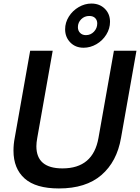

<svg xmlns="http://www.w3.org/2000/svg" viewBox="-20 -1049 789 1082"><path d="M56 -200Q56 -237 63 -272L150 -763H277L190 -272Q185 -245 185 -225Q185 -100 332 -100Q505 -100 535 -272L622 -763H749L662 -272Q639 -138 551.5 -62.5Q464 13 312 13Q182 13 119 -43Q56 -99 56 -200ZM347 -884Q347 -922 368 -955.5Q389 -989 423.5 -1009Q458 -1029 495 -1029Q541 -1029 570.5 -1000Q600 -971 600 -926Q600 -888 579 -854Q558 -820 523.5 -800Q489 -780 451 -780Q405 -780 376 -810Q347 -840 347 -884ZM528 -917Q528 -935 516.5 -947Q505 -959 483 -959Q456 -959 437.5 -940.5Q419 -922 419 -896Q419 -876 431.5 -863.5Q444 -851 464 -851Q491 -851 509.5 -870.5Q528 -890 528 -917Z"/></svg>

Font: Open Sauce One SemiBold Italic
Style: Regular
Weight: 600
Italic angle: -10°
Designer: Alfredo Marco Pradil
Foundry: Creative Sauce Fz LLC
Version: Version 1.477